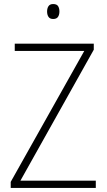

<svg xmlns="http://www.w3.org/2000/svg" viewBox="-20 -930 527 950"><path d="M454 0H33V-30L397 -678H53V-714H444V-684L81 -36H454ZM243 -910Q261 -910 267.5 -899.5Q274 -889 274 -873Q274 -857 267 -846.5Q260 -836 243 -836Q227 -836 220 -846.5Q213 -857 213 -873Q213 -889 220 -899.5Q227 -910 243 -910Z"/></svg>

Font: Noto Sans Khmer UI SemiCondensed ExtraLight
Style: Regular
Weight: 200
Width: 4
Designer: Danh Hong and the Monotype Design Team
Foundry: Monotype Imaging Inc.
Version: Version 2.002; ttfautohint (v1.8.4.7-5d5b)